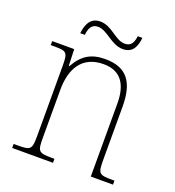

<svg xmlns="http://www.w3.org/2000/svg" viewBox="-128 -801 821 902"><g transform="rotate(20 282.0 -350.0)"><path d="M363 -614C415 -614 428 -656 432 -695H409C405 -667 397 -641 363 -641C314 -641 281 -700 220 -700C167 -700 154 -652 150 -616H173C176 -644 184 -673 219 -673C266 -673 304 -614 363 -614ZM34 0H238V-20H226C158 -20 153 -25 153 -95V-334C153 -439 196 -517 304 -517C394 -517 427 -455 427 -365V0H538V-20H527C460 -20 455 -25 455 -95V-359C455 -483 410 -542 303 -542C233 -542 190 -516 155 -453H152L149 -536H39V-516H58C119 -516 125 -511 125 -442V-95C125 -25 120 -20 52 -20H34Z"/></g></svg>

Font: Noto Serif Myanmar SemiCondensed Thin
Style: Regular
Weight: 100
Width: 4
Designer: Ben Mitchell and the Monotype Design Team
Foundry: Monotype Imaging Inc.
Version: Version 2.106